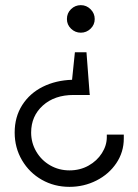

<svg xmlns="http://www.w3.org/2000/svg" viewBox="-20 -496 537 746"><path d="M348 -422Q348 -400 332 -384.5Q316 -369 294 -369Q272 -369 256 -384.5Q240 -400 240 -422Q240 -445 256 -460.5Q272 -476 294 -476Q316 -476 332 -460Q348 -444 348 -422ZM328 -135 329 -127H266Q192 -127 146.5 -86Q101 -45 101 19Q101 59 121 93Q141 127 175 146.5Q209 166 250 166Q291 166 324 147.5Q357 129 376 99Q395 69 395 37V27H461V42Q461 95 432 138Q403 181 354.5 205.5Q306 230 250 230Q191 230 142.5 202.5Q94 175 65.5 126.5Q37 78 37 19Q37 -42 66.5 -88Q96 -134 146.5 -159Q197 -184 260 -186L271 -293H316Z"/></svg>

Font: Lineal Light
Style: Regular
Weight: 300
Designer: Created by Frank Adebiaye with contributions from Anton Moglia & Ariel Martín Pérez
Created by Frank ADEBIAYE with FontF
Foundry: Velvetyne Type Foundry
Version: Version 2.000